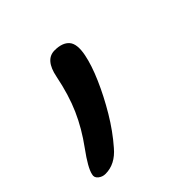

<svg xmlns="http://www.w3.org/2000/svg" viewBox="-160 -235 490 490"><g transform="rotate(-45 85.0 10.5)"><path d="M-38 168Q-49 168 -57.5 161Q-66 154 -63 144Q-59 125 -29 84Q1 43 19.5 1Q38 -41 49 -96Q59 -147 93 -147Q121 -147 133.5 -132.5Q146 -118 139 -83Q133 -53 116 -14Q99 25 75.5 64.5Q52 104 24 136Q-3 168 -38 168Z"/></g></svg>

Font: Shantell Sans Normal
Style: Italic
Weight: 300
Italic angle: -11.31°
Designer: Stephen Nixon, Anya Danilova, Shantell Martin
Foundry: Arrow Type
Version: Version 1.008;[a672d596b]